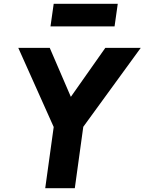

<svg xmlns="http://www.w3.org/2000/svg" viewBox="-20 -999 767 1019"><path d="M220 0H377L422 -326L727 -745H539L356 -485L244 -745H77L265 -325ZM248 -859H588L605 -979H265Z"/></svg>

Font: Mluvka ExtraBold
Style: Italic
Weight: 800
Italic angle: -8°
Designer: Modified by Jiří Krblich, Original typeface by Gumpita Rahayu
Foundry: Gumpita Rahayu & Jiří Krblich
Version: Version 2.000;Glyphs 3.1.1 (3134)